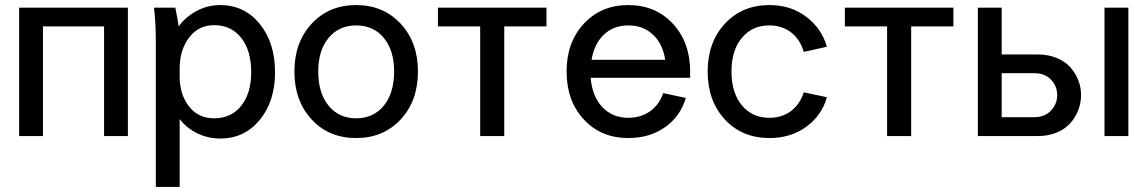

<svg xmlns="http://www.w3.org/2000/svg" viewBox="-20 -535 4514 755"><path d="M55.2 -504.9H482.9V0H389.2V-431.2H148.9V0H55.2Z M686.5 -66.9V200.2H592.8V-359.9Q592.8 -452.1 585.4 -504.9H669.4Q679.7 -454.6 682.6 -431.2Q710 -468.8 753.2 -491.9Q796.4 -515.1 845.7 -515.1Q940.9 -515.1 1001.2 -441.2Q1061.5 -367.2 1061.5 -251Q1061.5 -136.2 1001.2 -63.2Q940.9 9.8 845.7 9.8Q798.3 9.8 755.9 -10.7Q713.4 -31.2 686.5 -66.9ZM686.5 -266.1V-233.9Q686.5 -164.1 722.9 -116.9Q759.3 -69.8 821.8 -69.8Q889.2 -69.8 928.5 -118.9Q967.8 -168 967.8 -251Q967.8 -336.4 928.5 -386.2Q889.2 -436 821.8 -436Q760.7 -436 723.6 -387.2Q686.5 -338.4 686.5 -266.1Z M1623.5 -253.9Q1623.5 -138.7 1555.7 -65.4Q1487.8 7.8 1380.4 7.8Q1272.9 7.8 1205.3 -65.4Q1137.7 -138.7 1137.7 -253.9Q1137.7 -368.7 1205.6 -441.9Q1273.4 -515.1 1380.4 -515.1Q1487.3 -515.1 1555.4 -441.9Q1623.5 -368.7 1623.5 -253.9ZM1231.4 -253.9Q1231.4 -169.4 1272 -119.6Q1312.5 -69.8 1380.4 -69.8Q1448.7 -69.8 1489.3 -119.6Q1529.8 -169.4 1529.8 -253.9Q1529.8 -336.9 1489.3 -386Q1448.7 -435.1 1380.4 -435.1Q1313 -435.1 1272.2 -386Q1231.4 -336.9 1231.4 -253.9Z M1702.1 -431.2V-504.9H2128.9V-431.2H1962.9V0H1868.2V-431.2Z M2208 -253.9Q2208 -368.7 2275.9 -441.9Q2343.8 -515.1 2450.7 -515.1Q2557.6 -515.1 2625.7 -441.9Q2693.8 -368.7 2693.8 -253.9V-229H2302.7Q2308.6 -156.2 2348.4 -114Q2388.2 -71.8 2450.7 -71.8Q2500 -71.8 2536.1 -97.4Q2572.3 -123 2587.9 -168.9L2676.8 -149.9Q2655.8 -77.6 2595.2 -34.9Q2534.7 7.8 2450.7 7.8Q2343.3 7.8 2275.6 -65.4Q2208 -138.7 2208 -253.9ZM2450.7 -435.1Q2393.1 -435.1 2355 -399.2Q2316.9 -363.3 2306.2 -299.8H2595.7Q2586.4 -362.8 2547.6 -398.9Q2508.8 -435.1 2450.7 -435.1Z M2762.7 -253.9Q2762.7 -368.7 2830.6 -441.9Q2898.4 -515.1 3005.4 -515.1Q3090.3 -515.1 3151.1 -468.5Q3211.9 -421.9 3231.4 -351.1L3140.6 -331.1Q3126.5 -379.9 3090.8 -407.5Q3055.2 -435.1 3005.4 -435.1Q2938 -435.1 2897.2 -386Q2856.4 -336.9 2856.4 -253.9Q2856.4 -170.4 2897 -121.1Q2937.5 -71.8 3005.4 -71.8Q3054.7 -71.8 3090.1 -98.1Q3125.5 -124.5 3140.6 -171.9L3231.4 -152.8Q3212.9 -83 3151.9 -37.6Q3090.8 7.8 3005.4 7.8Q2897.9 7.8 2830.3 -65.4Q2762.7 -138.7 2762.7 -253.9Z M3302.2 -431.2V-504.9H3729V-431.2H3563V0H3468.3V-431.2Z M3825.2 -504.9H3918.9V-320.8H4061Q4102.1 -320.8 4135 -307.1Q4168 -293.5 4188.5 -270.8Q4209 -248 4220 -220Q4231 -191.9 4231 -161.1Q4231 -130.4 4220 -101.8Q4209 -73.2 4188.5 -50.3Q4168 -27.3 4135 -13.7Q4102.1 0 4061 0H3825.2ZM3918.9 -247.1V-74.2H4046.9Q4088.9 -74.2 4113 -100.3Q4137.2 -126.5 4137.2 -161.1Q4137.2 -195.8 4113.3 -221.4Q4089.4 -247.1 4046.9 -247.1ZM4323.2 0V-504.9H4417V0Z"/></svg>

Font: LT Superior Med
Style: Regular
Weight: 500
Designer: Daniel Lyons
Foundry: LyonsType
Version: Version 1.000